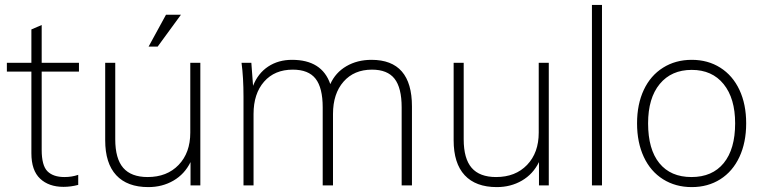

<svg xmlns="http://www.w3.org/2000/svg" viewBox="-20 -756 3117 783"><path d="M150 -464V-145Q150 -81 173.5 -57.5Q197 -34 243 -34Q273 -34 299 -43V-2Q269 6 239 6Q179 6 143.5 -27.5Q108 -61 108 -131V-464H8V-500H108V-636L150 -654V-500H302V-464Z M797 -500V0H757V-95Q733 -46 687.5 -19.5Q642 7 585 7Q499 7 454 -41.5Q409 -90 409 -184V-500H450V-188Q450 -109 482.5 -71.5Q515 -34 582 -34Q661 -34 708.5 -83.5Q756 -133 756 -215V-500ZM623 -566H586L657 -696H718Z M1660 -322V0H1618V-318Q1618 -398 1589 -435Q1560 -472 1497 -472Q1424 -472 1381 -423Q1338 -374 1338 -291V0H1296V-318Q1296 -398 1267 -435Q1238 -472 1174 -472Q1100 -472 1057 -423Q1014 -374 1014 -291V0H973V-362Q973 -440 965 -500H1005L1012 -406Q1032 -457 1073.5 -484.5Q1115 -512 1171 -512Q1293 -512 1327 -413Q1348 -460 1392.5 -486Q1437 -512 1495 -512Q1660 -512 1660 -322Z M2218 -500V0H2178V-95Q2154 -46 2108.5 -19.5Q2063 7 2006 7Q1920 7 1875 -41.5Q1830 -90 1830 -184V-500H1871V-188Q1871 -109 1903.5 -71.5Q1936 -34 2003 -34Q2082 -34 2129.5 -83.5Q2177 -133 2177 -215V-500Z M2394 0V-736H2435V0Z M2578 -253Q2578 -331 2605.5 -389.5Q2633 -448 2684 -480Q2735 -512 2801 -512Q2867 -512 2917.5 -480Q2968 -448 2995.5 -389.5Q3023 -331 3023 -253Q3023 -175 2995.5 -116Q2968 -57 2917.5 -25Q2867 7 2801 7Q2735 7 2684 -25Q2633 -57 2605.5 -116Q2578 -175 2578 -253ZM2978 -253Q2978 -355 2931 -413Q2884 -471 2801 -471Q2718 -471 2670.5 -413.5Q2623 -356 2623 -253Q2623 -147 2669 -90.5Q2715 -34 2800 -34Q2885 -34 2931.5 -91Q2978 -148 2978 -253Z"/></svg>

Font: MuliDisplayVN ExtraLight
Style: Regular
Weight: 200
Designer: Vernon Adams
Foundry: Vernon Adams
Version: Version 2.100